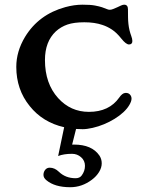

<svg xmlns="http://www.w3.org/2000/svg" viewBox="-20 -534 613 811"><path d="M301.3 10.7 284.7 76.7H292.5Q368.2 76.7 399.9 123Q409.7 137.7 409.7 156Q409.7 174.3 398.4 192.6Q387.2 210.9 368.2 225.1Q326.2 256.8 276.9 256.8Q211.4 256.8 176.3 227.5Q163.6 217.3 163.6 204.8Q163.6 192.4 170.9 183.3Q178.2 174.3 189.9 174.3Q210.9 174.3 228.5 191.4Q256.8 218.8 299.3 218.8Q316.9 218.8 325.2 207Q338.9 188.5 338.9 166.5Q338.9 144.5 322.5 130.1Q306.2 115.7 284.2 115.7Q249.5 115.7 225.6 125L251 3.4Q160.6 -17.1 105.5 -85.9Q48.8 -155.8 48.8 -251.5Q48.8 -316.9 85.9 -378.4Q143.6 -473.1 255.9 -503.9Q293.5 -514.2 328.1 -514.2Q362.8 -514.2 380.9 -510.7Q398.9 -507.3 410.9 -503.4Q422.9 -499.5 430.2 -496.1Q437.5 -492.7 443.8 -492.7Q450.2 -492.7 458.5 -496.1Q466.8 -499.5 475.6 -503.4L491.2 -510.7Q499 -514.2 504.4 -514.2Q520.5 -514.2 520.5 -494.9Q520.5 -475.6 520.8 -460.7Q521 -445.8 522.5 -432.6Q525.4 -406.2 534.2 -382.8Q539.1 -369.6 539.1 -360.8Q539.1 -346.2 524.9 -346.2Q512.2 -346.2 492.4 -371.1Q472.7 -396 453.1 -408.9Q433.6 -421.9 412.6 -428.7Q379.9 -439.9 336.2 -439.9Q292.5 -439.9 264.9 -430.4Q237.3 -420.9 215.8 -401.4Q169.9 -358.4 169.9 -280.3Q169.9 -181.2 225.6 -119.6Q278.3 -61.5 355.5 -61.5Q440.9 -61.5 483.4 -121.6Q496.1 -140.1 508.5 -141.4Q521 -142.6 528.3 -135.3Q535.6 -127.9 535.6 -117.2Q535.6 -106.4 526.4 -90.6Q517.1 -74.7 501 -59.8Q484.9 -44.9 463.9 -32Q442.9 -19 419.4 -9.3Q396 0.5 371.3 6.1Q346.7 11.7 329.3 11.7Q312 11.7 301.3 10.7Z"/></svg>

Font: Stoke
Style: Regular
Weight: 400
Designer: Nicole Fally
Foundry: Nicole Fally
Version: Version 1.002